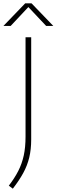

<svg xmlns="http://www.w3.org/2000/svg" viewBox="-52 -964 340 1154"><path d="M25 170 1 152Q35.5 107 57.8 63.5Q80 20 90.8 -29.5Q101.5 -79 101.5 -143V-740H135.5V-126Q135.5 -66 123.8 -17.2Q112 31.5 87.5 76.2Q63 121 25 170ZM-31.5 -808 99.5 -944H137.5L268.5 -808H225.5L118.5 -921.5L12 -808Z"/></svg>

Font: Encode Sans SemiExpanded SemiExpanded Thin
Style: Regular
Weight: 100
Width: 6
Designer: Multiple Designers
Foundry: Impallari Type
Version: Version 3.000; ttfautohint (v1.8.3) -l 8 -r 50 -G 200 -x 14 